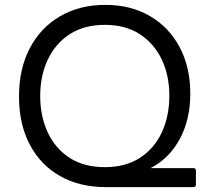

<svg xmlns="http://www.w3.org/2000/svg" viewBox="-20 -768 882 788"><path d="M415 0Q307 0 226.5 -45.5Q146 -91 102 -175Q58 -259 58 -372Q58 -486 102.5 -570.5Q147 -655 227 -701.5Q307 -748 412 -748Q517 -748 595.5 -702Q674 -656 717.5 -574Q761 -492 761 -384Q761 -277 717.5 -197Q674 -117 598 -78H774Q784 -78 784 -68V-11Q784 0 774 0ZM410 -82Q495 -82 554 -120Q613 -158 644 -224.5Q675 -291 675 -375Q675 -458 644 -523.5Q613 -589 554 -627.5Q495 -666 410 -666Q325 -666 266 -627.5Q207 -589 176 -523Q145 -457 145 -374Q145 -291 176 -224.5Q207 -158 266 -120Q325 -82 410 -82Z"/></svg>

Font: LINE Seed Sans
Style: Regular
Weight: 400
Designer: LINE VX Design & Dalton Maag Ltd & Sandoll Inc
Foundry: Dalton Maag Ltd
Version: Version 1.003